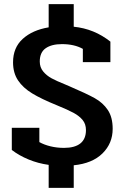

<svg xmlns="http://www.w3.org/2000/svg" viewBox="-20 -787 601 927"><path d="M215 9Q164 2 118 -17Q72 -36 37 -63V-170H170V-101Q193 -88 224 -80.5Q255 -73 289 -73Q341 -73 368 -94.5Q395 -116 395 -159Q395 -188 379 -207.5Q363 -227 335.5 -242Q308 -257 254 -279Q180 -309 135.5 -336Q91 -363 67 -399Q43 -435 43 -486Q43 -557 90 -599.5Q137 -642 215 -655V-767H336V-658Q435 -648 513 -586V-487H380V-551Q339 -574 279 -574Q229 -574 200.5 -554Q172 -534 172 -490Q172 -462 188.5 -442Q205 -422 229 -409Q253 -396 293 -380L314 -371Q398 -335 437.5 -313Q477 -291 500.5 -256Q524 -221 524 -165Q524 -95 475 -46.5Q426 2 336 11V120H215Z"/></svg>

Font: Pridi Medium
Style: Regular
Weight: 500
Designer: Katatrad Team
Foundry: CadsonDemak
Version: Version 1.001